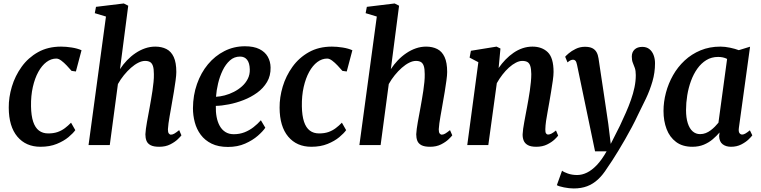

<svg xmlns="http://www.w3.org/2000/svg" viewBox="-20 -837 4392 1108"><path d="M213.5 10Q129.5 10 80.2 -48.5Q31 -107 30.5 -215.5Q30 -275.5 48.5 -337.2Q67 -399 104.8 -451.5Q142.5 -504 199.5 -536Q256.5 -568 332.5 -568Q361 -568 394.2 -562.8Q427.5 -557.5 450.5 -547L418 -424.5L393 -428Q381 -442 365.2 -458.8Q349.5 -475.5 333.8 -487.2Q318 -499 305 -499Q275 -499 248.2 -479Q221.5 -459 201.2 -422.2Q181 -385.5 169.5 -335Q158 -284.5 159 -223.5Q160 -169 171.5 -134.5Q183 -100 204.8 -83.5Q226.5 -67 258.5 -67Q289.5 -67 312.8 -75.2Q336 -83.5 354.5 -97.5Q373 -111.5 390 -129L414.5 -86Q402 -68 375 -45.5Q348 -23 307.5 -6.5Q267 10 213.5 10Z M899 10Q866.5 10 849 0.8Q831.5 -8.5 825.2 -24.8Q819 -41 819 -62Q819.5 -75.5 822 -93.8Q824.5 -112 828.2 -133.2Q832 -154.5 836.2 -176.5Q840.5 -198.5 844 -219Q847.5 -239.5 851.8 -263.5Q856 -287.5 859.8 -313Q863.5 -338.5 866 -363.2Q868.5 -388 868 -409.5Q868 -440 862.5 -456.2Q857 -472.5 846 -479Q835 -485.5 817.5 -485.5Q799 -485.5 778 -475Q757 -464.5 735.8 -445.8Q714.5 -427 695 -403Q675.5 -379 660.5 -352L613.5 0H491L591.5 -741.5L527 -761L534 -797.5L694.5 -817L720 -804L672.5 -438Q690.5 -465.5 713 -489Q735.5 -512.5 761.8 -530.2Q788 -548 816.8 -558Q845.5 -568 876 -568Q912.5 -568 940 -554.2Q967.5 -540.5 982.5 -508.2Q997.5 -476 997.5 -421.5Q997.5 -403 993.2 -372Q989 -341 983.5 -307.5Q978 -274 973 -247Q970 -228.5 966.2 -207.5Q962.5 -186.5 958.8 -165.8Q955 -145 952.5 -125.8Q950 -106.5 949 -91Q949 -73.5 954.2 -66.8Q959.5 -60 966.5 -60Q976 -60 986.2 -66Q996.5 -72 1014 -86L1027 -56Q1022.5 -49.5 1006 -33.5Q989.5 -17.5 962.5 -3.8Q935.5 10 899 10Z M1511 -100Q1497.5 -79.5 1467.8 -53.5Q1438 -27.5 1394.5 -8.2Q1351 11 1295.5 11Q1240 11 1201.2 -8Q1162.5 -27 1138.5 -59.2Q1114.5 -91.5 1104 -131.5Q1093.5 -171.5 1093.5 -212.5Q1094 -287.5 1116.8 -352.2Q1139.5 -417 1180 -465.8Q1220.5 -514.5 1275 -542.2Q1329.5 -570 1393.5 -570Q1444.5 -570 1477 -553.8Q1509.5 -537.5 1525.2 -509.8Q1541 -482 1541.5 -447.5Q1542.5 -400 1521 -363.8Q1499.5 -327.5 1463.8 -301.8Q1428 -276 1385.5 -259.5Q1343 -243 1300.8 -234.8Q1258.5 -226.5 1225.5 -226Q1224.5 -192 1230 -162.5Q1235.5 -133 1248 -110.5Q1260.5 -88 1280.8 -75.2Q1301 -62.5 1329 -62.5Q1362.5 -62.5 1390.8 -73.5Q1419 -84.5 1442.8 -103Q1466.5 -121.5 1485.5 -143ZM1365.5 -510.5Q1331.5 -510.5 1306.8 -488.2Q1282 -466 1265 -430.8Q1248 -395.5 1238.5 -355.2Q1229 -315 1226.5 -278.5Q1249.5 -279.5 1276.5 -286.5Q1303.5 -293.5 1329.5 -306.8Q1355.5 -320 1376.5 -338.8Q1397.5 -357.5 1410 -382.2Q1422.5 -407 1421.5 -437Q1420.5 -473.5 1406 -492Q1391.5 -510.5 1365.5 -510.5Z M1776.5 10Q1692.5 10 1643.2 -48.5Q1594 -107 1593.5 -215.5Q1593 -275.5 1611.5 -337.2Q1630 -399 1667.8 -451.5Q1705.5 -504 1762.5 -536Q1819.5 -568 1895.5 -568Q1924 -568 1957.2 -562.8Q1990.5 -557.5 2013.5 -547L1981 -424.5L1956 -428Q1944 -442 1928.2 -458.8Q1912.5 -475.5 1896.8 -487.2Q1881 -499 1868 -499Q1838 -499 1811.2 -479Q1784.5 -459 1764.2 -422.2Q1744 -385.5 1732.5 -335Q1721 -284.5 1722 -223.5Q1723 -169 1734.5 -134.5Q1746 -100 1767.8 -83.5Q1789.5 -67 1821.5 -67Q1852.5 -67 1875.8 -75.2Q1899 -83.5 1917.5 -97.5Q1936 -111.5 1953 -129L1977.5 -86Q1965 -68 1938 -45.5Q1911 -23 1870.5 -6.5Q1830 10 1776.5 10Z M2462 10Q2429.5 10 2412 0.8Q2394.5 -8.5 2388.2 -24.8Q2382 -41 2382 -62Q2382.5 -75.5 2385 -93.8Q2387.5 -112 2391.2 -133.2Q2395 -154.5 2399.2 -176.5Q2403.5 -198.5 2407 -219Q2410.5 -239.5 2414.8 -263.5Q2419 -287.5 2422.8 -313Q2426.5 -338.5 2429 -363.2Q2431.5 -388 2431 -409.5Q2431 -440 2425.5 -456.2Q2420 -472.5 2409 -479Q2398 -485.5 2380.5 -485.5Q2362 -485.5 2341 -475Q2320 -464.5 2298.8 -445.8Q2277.5 -427 2258 -403Q2238.5 -379 2223.5 -352L2176.5 0H2054L2154.5 -741.5L2090 -761L2097 -797.5L2257.5 -817L2283 -804L2235.5 -438Q2253.5 -465.5 2276 -489Q2298.5 -512.5 2324.8 -530.2Q2351 -548 2379.8 -558Q2408.5 -568 2439 -568Q2475.5 -568 2503 -554.2Q2530.5 -540.5 2545.5 -508.2Q2560.5 -476 2560.5 -421.5Q2560.5 -403 2556.2 -372Q2552 -341 2546.5 -307.5Q2541 -274 2536 -247Q2533 -228.5 2529.2 -207.5Q2525.5 -186.5 2521.8 -165.8Q2518 -145 2515.5 -125.8Q2513 -106.5 2512 -91Q2512 -73.5 2517.2 -66.8Q2522.5 -60 2529.5 -60Q2539 -60 2549.2 -66Q2559.5 -72 2577 -86L2590 -56Q2585.5 -49.5 2569 -33.5Q2552.5 -17.5 2525.5 -3.8Q2498.5 10 2462 10Z M2857.5 -444.5Q2875.5 -470.5 2897.2 -493Q2919 -515.5 2943.8 -532.5Q2968.5 -549.5 2996 -558.8Q3023.5 -568 3052.5 -568Q3107.5 -568 3141 -535.8Q3174.5 -503.5 3174.5 -421.5Q3174.5 -403 3170.2 -372Q3166 -341 3160.2 -307.5Q3154.5 -274 3150 -247Q3146 -222 3140.5 -193.8Q3135 -165.5 3131.2 -138.8Q3127.5 -112 3127 -91Q3126.5 -73.5 3131.2 -67Q3136 -60.5 3142.5 -60.5Q3151.5 -60.5 3162 -65.8Q3172.5 -71 3188.5 -84L3201 -54.5Q3197 -48 3180.5 -32.2Q3164 -16.5 3137.2 -3.2Q3110.5 10 3074.5 10Q3043 10 3025.8 0.2Q3008.5 -9.5 3002 -26Q2995.5 -42.5 2996 -62Q2996.5 -75.5 2999 -93.8Q3001.5 -112 3005.5 -133.2Q3009.5 -154.5 3013.5 -176.5Q3017.5 -198.5 3021.5 -219Q3025 -239.5 3029.5 -263.5Q3034 -287.5 3037.5 -313Q3041 -338.5 3043.5 -363.2Q3046 -388 3046 -409.5Q3045.5 -440 3040.2 -456.2Q3035 -472.5 3023.8 -479Q3012.5 -485.5 2994 -485.5Q2976.5 -485.5 2956.8 -475.2Q2937 -465 2917.2 -447.2Q2897.5 -429.5 2879.5 -406.2Q2861.5 -383 2847 -357L2798 0H2676.5L2740.5 -478L2690 -504.5L2697.5 -544L2845.5 -568L2868 -557Z M3310 -462.5Q3306.5 -480 3301 -486.2Q3295.5 -492.5 3287.5 -492.5Q3280 -492.5 3272.2 -488.8Q3264.5 -485 3255 -477L3241.5 -509.5Q3246 -515.5 3262 -529.2Q3278 -543 3302.5 -555Q3327 -567 3355.5 -567Q3382 -567 3398 -559Q3414 -551 3422.5 -536Q3431 -521 3434 -500Q3441 -452.5 3448.2 -405Q3455.5 -357.5 3462.5 -310.2Q3469.5 -263 3476.5 -215.8Q3483.5 -168.5 3490.5 -121L3504.5 -6.5L3557.5 -111.5Q3575.5 -150 3592 -187.2Q3608.5 -224.5 3621.2 -260.8Q3634 -297 3641.5 -332.8Q3649 -368.5 3649 -403.5Q3649 -429 3643.5 -444.5Q3638 -460 3632 -474.5Q3626 -489 3626 -510.5Q3626 -536 3642 -551.2Q3658 -566.5 3686.5 -566.5Q3711 -566.5 3727.2 -553.8Q3743.5 -541 3751.8 -519.2Q3760 -497.5 3760 -472Q3760 -418 3745.2 -367.2Q3730.5 -316.5 3707.8 -268.5Q3685 -220.5 3661.5 -174Q3645.5 -139.5 3626.5 -103.8Q3607.5 -68 3587.5 -33.2Q3567.5 1.5 3548.5 32.8Q3529.5 64 3513 89.5Q3496.5 115 3484 132.5Q3459 172.5 3430.5 198.8Q3402 225 3368 237.8Q3334 250.5 3291 250.5Q3265 250.5 3235 244.5Q3205 238.5 3193.5 231.5L3223.5 148Q3233 156 3257.2 164.5Q3281.5 173 3310.5 173Q3339 173 3367.2 159.2Q3395.5 145.5 3424 115.8Q3452.5 86 3480.5 36.5H3414Z M4244 -99.5Q4241 -78 4247.2 -69.2Q4253.5 -60.5 4263 -60.5Q4271 -60.5 4281.2 -66.2Q4291.5 -72 4307.5 -85L4321.5 -56Q4316.5 -48.5 4300 -32.5Q4283.5 -16.5 4257.5 -3.2Q4231.5 10 4198.5 10Q4169 10 4150 -4.8Q4131 -19.5 4130 -51.5L4132.5 -72.5Q4115.5 -52.5 4093.2 -33.5Q4071 -14.5 4041.8 -2.2Q4012.5 10 3975.5 10Q3918.5 10 3881.5 -17.8Q3844.5 -45.5 3826.8 -92.2Q3809 -139 3809 -196.5Q3809 -249 3823 -302Q3837 -355 3864 -402.8Q3891 -450.5 3931 -487.8Q3971 -525 4022.8 -546.5Q4074.5 -568 4137.5 -568Q4163 -568 4192.8 -561.8Q4222.5 -555.5 4243.5 -547.5L4308.5 -567.5ZM4176 -497Q4164.5 -503 4151.2 -505.8Q4138 -508.5 4124.5 -508.5Q4086 -508.5 4056.2 -490.2Q4026.5 -472 4004.2 -440.8Q3982 -409.5 3967.5 -369.8Q3953 -330 3946 -286.8Q3939 -243.5 3939 -202Q3939 -157.5 3949 -126.2Q3959 -95 3977.2 -79Q3995.5 -63 4020 -63Q4037.5 -63 4052.8 -69Q4068 -75 4081.2 -85Q4094.5 -95 4105.8 -106.5Q4117 -118 4126 -129Z"/></svg>

Font: Merriweather SemiBold
Style: Italic
Weight: 600
Italic angle: -7.8°
Version: Version 2.101